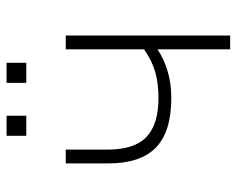

<svg xmlns="http://www.w3.org/2000/svg" viewBox="-88 -632 720 584"><g transform="rotate(-90 272.0 -340.0)"><path d="M414 0V-221Q384 -201 347 -190Q310 -179 266 -179Q163 -179 115 -226Q67 -273 67 -370V-500H109V-372Q109 -291 147.5 -254.5Q186 -218 266 -218Q311 -218 345.5 -228Q380 -238 414 -262V-500H456V0ZM312 -620V-680H373V-620ZM151 -620V-680H212V-620Z"/></g></svg>

Font: Mulish ExtraLight
Style: Regular
Weight: 200
Designer: Vernon Adams
Foundry: Vernon Adams
Version: Version 3.603